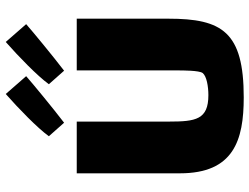

<svg xmlns="http://www.w3.org/2000/svg" viewBox="-120 -737 868 668"><g transform="rotate(-90 314.0 -403.0)"><path d="M174 -667 221 -614C272 -653 357 -723 383 -746L321 -817C270 -772 203 -707 174 -667ZM355 -667 402 -614C453 -653 538 -723 564 -746L502 -817C451 -772 384 -707 355 -667ZM403 -570V-219C403 -202 403 -144 394 -132C383 -118 347 -112 317 -112C232 -112 225 -156 225 -249V-570H45V-211C45 -24 160 11 309 11C537 11 583 -64 583 -251V-570Z"/></g></svg>

Font: FilmFarsi_V5 Display
Style: Regular
Weight: 400
Designer: Borna Izadpanah
Foundry: Borna Izadpanah
Version: Version 1.000;PS 001.000;hotconv 1.0.88;makeotf.lib2.5.64775